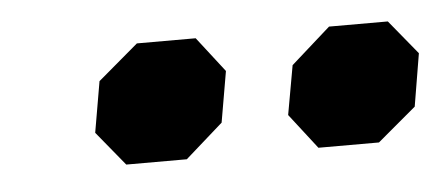

<svg xmlns="http://www.w3.org/2000/svg" viewBox="-27 -728 505 218"><g transform="rotate(-5 226.0 -619.0)"><path d="M78 -590 88 -648 134 -687H201L232 -647L222 -589L179 -551H110ZM298 -591 308 -647 353 -687H420L452 -648L442 -588L398 -551H329Z"/></g></svg>

Font: Chakra Petch
Style: Bold Italic
Weight: 700
Italic angle: -10°
Designer: Katatrad Aksorn Co.,Ltd.
Foundry: Cadson Demak Co.,Ltd.
Version: Version 1.000; ttfautohint (v1.6)